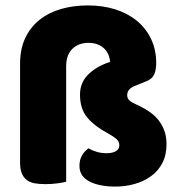

<svg xmlns="http://www.w3.org/2000/svg" viewBox="-20 -671 664 708"><path d="M54 -436Q54 -490 73 -530.5Q92 -571 126 -598Q160 -625 205.5 -638Q251 -651 304 -651Q359 -651 405 -636.5Q451 -622 484.5 -594.5Q518 -567 537 -527.5Q556 -488 556 -438Q556 -413 548.5 -396.5Q541 -380 521 -372L477 -354Q449 -343 449 -320Q449 -309 456.5 -301.5Q464 -294 476 -289Q503 -277 525 -263Q547 -249 562 -231Q577 -213 585.5 -190.5Q594 -168 594 -139Q594 -99 578.5 -69.5Q563 -40 536.5 -21Q510 -2 476 7.5Q442 17 406 17Q346 17 309.5 -2Q273 -21 273 -59Q273 -82 282.5 -98Q292 -114 306 -124Q320 -116 337 -111Q354 -106 374 -106Q394 -106 407 -113.5Q420 -121 420 -135Q420 -149 410 -158Q400 -167 380 -178Q328 -206 301.5 -238Q275 -270 275 -322Q275 -366 305 -396Q335 -426 386 -443Q383 -476 361.5 -494.5Q340 -513 306 -513Q270 -513 247 -491Q224 -469 224 -426V-1Q214 2 192.5 5Q171 8 148 8Q126 8 108.5 5Q91 2 79 -7Q67 -16 60.5 -31.5Q54 -47 54 -72Z"/></svg>

Font: Baloo Thambi
Style: Regular
Weight: 400
Designer: Aadarsh Rajan and Ek Type
Foundry: Ek Type
Version: Version 1.100;PS 1.000;hotconv 1.0.88;makeotf.lib2.5.647800;